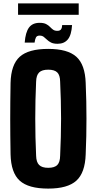

<svg xmlns="http://www.w3.org/2000/svg" viewBox="-20 -1097 568 1127"><path d="M263 10Q147 10 95.8 -36.5Q44.5 -83 42 -191Q41 -247.5 40.5 -299Q40 -350.5 40 -400.5Q40 -450.5 40.5 -502.2Q41 -554 42 -610Q44.5 -717.5 95.8 -763.8Q147 -810 263 -810Q377 -810 428.2 -763.8Q479.5 -717.5 483 -610Q485.5 -553.5 486.5 -501.8Q487.5 -450 487.5 -399.8Q487.5 -349.5 486.5 -298.2Q485.5 -247 483 -191Q479.5 -83 428.2 -36.5Q377 10 263 10ZM263 -112Q300 -112 316.2 -128.5Q332.5 -145 333 -183Q335.5 -238 337 -292.2Q338.5 -346.5 338.5 -400.5Q338.5 -454.5 337 -509Q335.5 -563.5 333 -618Q332.5 -655.5 316.2 -671.8Q300 -688 263 -688Q226.5 -688 209.8 -671.8Q193 -655.5 192 -618Q189.5 -563.5 188.2 -509Q187 -454.5 187 -400.5Q187 -346.5 188.2 -292.2Q189.5 -238 192 -183Q193 -145 209.8 -128.5Q226.5 -112 263 -112ZM345 -950H403Q399.5 -891.5 378.2 -865.8Q357 -840 318 -840Q294 -840 279.8 -847.2Q265.5 -854.5 255.8 -864Q246 -873.5 236.5 -880.8Q227 -888 212.5 -888Q196.5 -888 191 -877.2Q185.5 -866.5 183 -847H125Q129.5 -907 150 -935Q170.5 -963 212.5 -963Q236.5 -963 250.2 -956Q264 -949 273 -939.5Q282 -930 291.5 -923Q301 -916 316.5 -916Q332 -916 338.2 -924.8Q344.5 -933.5 345 -950ZM86 -1077H442V-1010H86Z"/></svg>

Font: Big Shoulders Text Thin Black
Style: Regular
Weight: 900
Version: Version 2.002